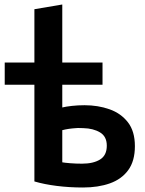

<svg xmlns="http://www.w3.org/2000/svg" viewBox="-20 -811 643 854"><path d="M345 -83Q317 -83 292.5 -85Q268 -87 257 -89V-232Q284 -239 317 -241Q326 -242 334.5 -241.5Q343 -241 351 -241Q395 -240 425 -222Q455 -204 455 -163Q455 -120 425 -101.5Q395 -83 345 -83ZM257 -533V-791L133 -770V-533H1V-434H133V-4Q177 9 233 16Q289 23 349 23Q417 23 469 4.5Q521 -14 550.5 -54.5Q580 -95 580 -161Q580 -227 549 -267Q518 -307 467 -325Q416 -343 356 -343Q327 -343 300 -340Q273 -337 257 -333V-434H436V-533Z"/></svg>

Font: Repo DemiBold
Style: Regular
Weight: 600
Designer: Stefan Peev
Foundry: Context Ltd
Version: Version 1.502